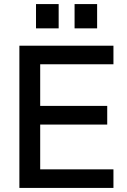

<svg xmlns="http://www.w3.org/2000/svg" viewBox="-20 -921 622 941"><path d="M75 0V-697H536V-606H177V-402H505.5V-310.5H177V-91H536V0ZM156.5 -782V-901H267.5V-782ZM345.5 -782V-901H456V-782Z"/></svg>

Font: HK Grotesk Medium
Style: Regular
Weight: 500
Designer: Alfredo Marco Pradil
Foundry: Hanken Design Co.
Version: Version 3.001;FEAKit 1.0